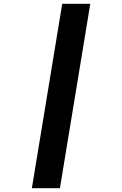

<svg xmlns="http://www.w3.org/2000/svg" viewBox="-20 -843 640 1006"><path d="M147 143 306 -823H453L294 143Z"/></svg>

Font: Iosevka Curly HvExObl
Style: Regular
Weight: 900
Width: 7
Italic angle: -9°
Monospace: yes
Designer: Belleve Invis
Foundry: Belleve Invis
Version: Version 11.1.0; ttfautohint (v1.8.3)